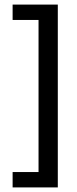

<svg xmlns="http://www.w3.org/2000/svg" viewBox="-20 -687 336 837"><path d="M232 -667V130H35V63H148V-600H35V-667Z"/></svg>

Font: Lisu Bosa Medium
Style: Regular
Weight: 500
Designer: David Morse, Annie Olsen, Victor Gaultney, Frank Grießhammer (Latin)
Foundry: SIL International
Version: Version 2.000